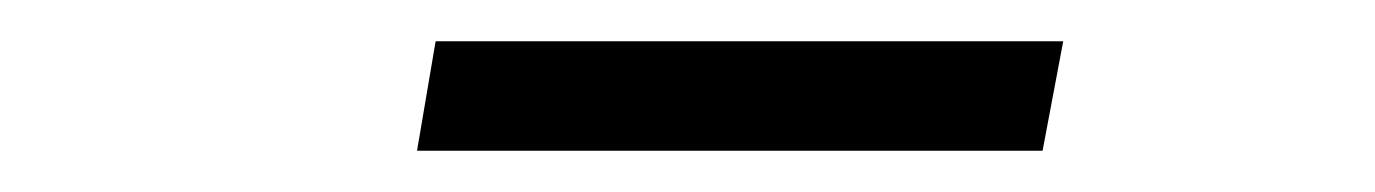

<svg xmlns="http://www.w3.org/2000/svg" viewBox="-20 -673 666 93"><path d="M191 -653H495L485 -600H182Z"/></svg>

Font: Livvic
Style: Italic
Weight: 400
Italic angle: -10°
Designer: Jacques Le Bailly, Baron von Fonthausen
Version: Version 1.001; ttfautohint (v1.8.2)